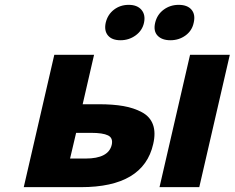

<svg xmlns="http://www.w3.org/2000/svg" viewBox="-20 -772 968 792"><path d="M388 -342Q446 -342 489 -334.5Q532 -327 565.5 -309Q599 -291 611 -258Q623 -225 612 -178Q572 0 314 0H78L204 -546H368L321 -342ZM333 -118Q428 -118 441 -175Q447 -203 425.5 -213.5Q404 -224 356 -224H294L269 -118ZM928 -546 802 0H638L764 -546ZM574 -678Q567 -646 539.5 -626Q512 -606 477 -606Q442 -606 425.5 -625.5Q409 -645 416 -678Q424 -712 450 -732Q476 -752 511 -752Q546 -752 563.5 -731.5Q581 -711 574 -678ZM779 -678Q772 -645 745 -625.5Q718 -606 683 -606Q648 -606 630 -625Q612 -644 620 -678Q628 -712 655 -732Q682 -752 717 -752Q753 -752 770 -732Q787 -712 779 -678Z"/></svg>

Font: Passageway
Style: BdIt
Weight: 700
Foundry: Ascender Corporation
Version: Version 1.11